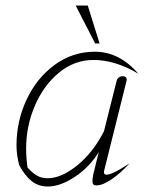

<svg xmlns="http://www.w3.org/2000/svg" viewBox="-20 -668 537 698"><path d="M358 -41Q358 -33 367 -33Q378 -33 397.5 -42.5Q417 -52 451 -74Q418 -38 385.5 -16Q353 6 331 6Q323 6 319.5 2.5Q316 -1 316 -9Q316 -18 319 -34L339 -115Q305 -60 252 -25Q199 10 154 10Q119 10 94.5 -10Q70 -30 50 -67Q40 -104 40 -140Q40 -227 76.5 -305.5Q113 -384 178.5 -432Q244 -480 325 -480Q414 -480 483 -400Q399 -450 320 -450Q250 -450 194 -403.5Q138 -357 106.5 -283Q75 -209 75 -129Q75 -94 80 -59Q98 -39 114.5 -29.5Q131 -20 153 -20Q203 -20 261 -67Q319 -114 358 -191L404 -374Q406 -382 412 -386.5Q418 -391 426 -391Q434 -391 438 -386.5Q442 -382 440 -374L359 -49Q358 -46 358 -41ZM255 -648H299L342 -510H326Z"/></svg>

Font: Srisakdi
Style: Regular
Weight: 400
Designer: Cadson Demak Co.,Ltd.
Foundry: Cadson Demak Co.,Ltd.
Version: Version 1.000